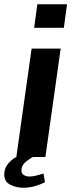

<svg xmlns="http://www.w3.org/2000/svg" viewBox="-52 -740 347 905"><path d="M25 0 97 -511H234L162 0ZM109 -609 124 -720H264L249 -609ZM58 145Q24 145 -4 130.5Q-32 116 -32 82Q-32 54 -14.5 32.5Q3 11 25 0H103Q79 13 64 28Q49 43 49 63Q49 79 61 85.5Q73 92 86 92Q102 92 119.5 87.5Q137 83 153 78L160 119Q136 131 110 138Q84 145 58 145Z"/></svg>

Font: Chivo Medium SemiBold
Style: Italic
Weight: 600
Italic angle: -8.05°
Version: Version 2.002